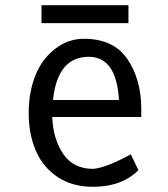

<svg xmlns="http://www.w3.org/2000/svg" viewBox="-20 -700 640 732"><path d="M89.4 0ZM138.2 -611.8V-680.2H469.7V-611.8ZM299.8 -552.2Q413.1 -552.2 465.8 -474.6Q518.6 -397 518.6 -283.7V-253.9H179.2Q182.1 -171.4 220.5 -113.8Q258.8 -56.2 335.4 -56.2Q386.7 -61 478.5 -111.8L507.8 -51.3Q444.3 12.2 334.5 12.2Q255.9 12.2 199.7 -25.1Q143.6 -62.5 116.5 -125.7Q89.4 -189 89.4 -268.6Q89.4 -348.1 114.5 -411.4Q139.6 -474.6 189.7 -513.4Q239.7 -552.2 299.8 -552.2ZM433.6 -318.8Q423.8 -483.4 318.4 -483.4Q199.2 -483.4 182.1 -318.8Z"/></svg>

Font: Oxygen Mono
Style: Regular
Weight: 400
Designer: Vernon Adams
Foundry: Vernon Adams
Version: Version 0.201; ttfautohint (v0.8) -r 50 -G 200 -x